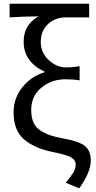

<svg xmlns="http://www.w3.org/2000/svg" viewBox="-20 -816 520 1042"><path d="M410.2 206.1 336.9 175.8Q369.1 135.7 379.9 117.2Q390.6 98.6 390.6 77.1Q390.6 51.8 364.7 37.6Q338.9 23.4 265.6 8.8Q166 -11.7 109.9 -60.1Q53.7 -108.4 53.7 -207Q53.7 -284.2 102.5 -343.8Q151.4 -403.3 221.7 -423.8V-427.7Q169.9 -450.2 139.2 -491.2Q108.4 -532.2 108.4 -589.8Q108.4 -682.6 189.5 -727.5Q110.4 -726.6 32.2 -721.7V-795.9H463.9V-721.7H336.9Q280.3 -721.7 240.7 -685.5Q201.2 -649.4 201.2 -587.9Q201.2 -530.3 244.1 -490.2Q287.1 -450.2 338.9 -450.2Q377.9 -450.2 412.1 -457V-379.9Q377 -385.7 334 -385.7Q259.8 -385.7 204.6 -340.3Q149.4 -294.9 149.4 -218.8Q149.4 -179.7 161.6 -151.9Q173.8 -124 199.7 -107.4Q225.6 -90.8 253.4 -81.5Q281.2 -72.3 323.2 -64.5Q407.2 -49.8 439.9 -24.4Q472.7 1 472.7 55.7Q472.7 118.2 410.2 206.1Z"/></svg>

Font: Nasu
Style: Regular
Weight: 400
Designer: Ryoko NISHIZUKA (kana &amp; ideographs); Paul D. Hunt (Latin, Greek &amp; Cyrillic); Wenlong ZHANG (bopomofo); Sandoll C
Version: Version 2014.1215